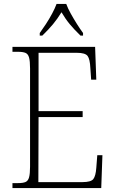

<svg xmlns="http://www.w3.org/2000/svg" viewBox="-20 -951 584 971"><path d="M43 0V-25H72Q96 -25 109 -30.5Q122 -36 127 -54Q132 -72 132 -108V-605Q132 -642 127 -660Q122 -678 109 -683.5Q96 -689 72 -689H43V-714H461L467 -548H441L437 -606Q435 -652 423 -668Q411 -684 368 -684H175V-389H398V-359H175L174 -30H397Q440 -30 452 -45.5Q464 -61 467 -102L472 -166H498L492 0ZM181 -784Q195 -803 212 -829Q229 -855 243.5 -882Q258 -909 266 -931H315Q323 -909 338 -882Q353 -855 369.5 -829Q386 -803 400 -784V-771H387Q355 -802 333 -828.5Q311 -855 291 -889Q270 -855 248 -828.5Q226 -802 194 -771H181Z"/></svg>

Font: Noto Serif Georgian SemiCondensed ExtraLight
Style: Regular
Weight: 200
Width: 4
Designer: Monotype Design Team, Akaki Razmadze
Foundry: Google LLC
Version: Version 2.003; ttfautohint (v1.8.4.7-5d5b)